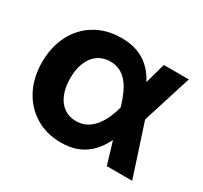

<svg xmlns="http://www.w3.org/2000/svg" viewBox="-118 -693 912 864"><g transform="rotate(30 338.0 -261.0)"><path d="M284.7 11.7Q209 11.7 151.6 -23.4Q94.2 -58.6 62.5 -119.9Q30.8 -181.2 30.8 -259.8Q30.8 -339.8 62.5 -401.4Q94.2 -462.9 152.1 -497.8Q210 -532.7 288.6 -532.7Q335 -532.7 370.4 -519.8Q405.8 -506.8 431.6 -483.6Q457.5 -460.4 475.6 -428.7Q493.7 -397 505.4 -358.9H536.1L559.1 -275.4L648.9 0H517.1L438.5 -262.2Q428.2 -297.9 415 -326.4Q401.9 -355 385 -374.8Q368.2 -394.5 346.4 -405.3Q324.7 -416 297.4 -416Q259.8 -416 232.7 -397Q205.6 -377.9 191.2 -343.5Q176.8 -309.1 176.8 -261.2Q176.8 -213.9 190.9 -179Q205.1 -144 231.7 -125Q258.3 -106 294.4 -106Q322.8 -106 345.5 -117.2Q368.2 -128.4 386 -148.9Q403.8 -169.4 417 -197.5Q430.2 -225.6 439 -259.3L511.7 -522.5H641.6L558.6 -259.3L534.7 -168H503.4Q490.2 -127.9 471.4 -95.2Q452.6 -62.5 426.5 -38.6Q400.4 -14.6 365.5 -1.5Q330.6 11.7 284.7 11.7Z"/></g></svg>

Font: Inter 28pt
Style: Bold
Weight: 700
Designer: Rasmus Andersson
Foundry: rsms
Version: Version 4.001;git-66647c0bb